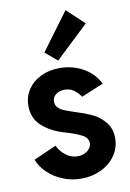

<svg xmlns="http://www.w3.org/2000/svg" viewBox="-90 -854 621 918"><g transform="rotate(-10 220.5 -395.5)"><path d="M24.4 -120.1 134.8 -168.9Q147.5 -140.6 173.6 -120.6Q199.7 -100.6 230.5 -100.6Q249.5 -100.6 265.1 -107.9Q280.8 -115.2 289.8 -127.2Q298.8 -139.2 298.8 -152.3Q298.8 -178.2 270 -193.4Q241.2 -208.5 195.8 -221.7L182.6 -225.6Q120.6 -244.6 80.3 -281.5Q40 -318.4 40 -378.9Q40 -423.3 63.5 -458Q86.9 -492.7 127.7 -512Q168.5 -531.2 218.8 -531.2Q262.2 -531.2 300 -516.8Q337.9 -502.4 366 -477.8Q394 -453.1 408.2 -421.9L300.8 -377Q289.1 -396 270 -410.4Q251 -424.8 223.6 -424.8Q197.8 -424.8 180.9 -411.6Q164.1 -398.4 164.1 -377Q164.1 -358.9 176.3 -347.2Q188.5 -335.4 207.5 -327.9Q226.6 -320.3 268.6 -306.6Q309.1 -293.9 340.8 -278.1Q372.6 -262.2 397.2 -231.7Q421.9 -201.2 421.9 -155.3Q421.9 -108.4 396 -71.3Q370.1 -34.2 326.2 -13.2Q282.2 7.8 230.5 7.8Q183.6 7.8 141.6 -9Q99.6 -25.9 68.8 -55.2Q38.1 -84.5 24.4 -120.1ZM159.7 -616.7 294.4 -798.8 378.9 -719.7 217.8 -567.4Z"/></g></svg>

Font: Reddit Sans
Style: Bold
Weight: 700
Designer: Stephen Hutchings
Foundry: Reddit
Version: Version 1.013